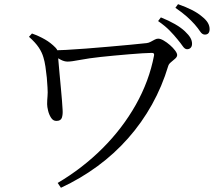

<svg xmlns="http://www.w3.org/2000/svg" viewBox="-20 -846 1040 917"><path d="M827 -658.9Q811.6 -678.1 789.8 -700.5Q767.9 -722.8 735.1 -745.4L748.4 -762.9Q786.6 -747.6 815.3 -731Q844 -714.5 862.7 -697Q881.5 -679.2 889.3 -665.5Q897.2 -651.7 897.2 -636.9Q897.2 -624.8 890.7 -617.9Q884.3 -610.9 873.4 -610.9Q862.7 -610.9 852.6 -625.6Q842.5 -640.3 827 -658.9ZM909.9 -729.4Q893.4 -748 872.5 -766.6Q851.6 -785.3 817.7 -808.8L830.3 -826.1Q907.3 -799.1 943.4 -768.1Q963.9 -752 972.5 -737.3Q981.1 -722.6 981.1 -707.1Q981.1 -680.8 958.3 -680.8Q945.7 -680.8 936 -695.6Q926.3 -710.4 909.9 -729.4ZM132.7 -686Q167 -673.7 194.7 -657.7Q222.5 -641.8 245.5 -618.1Q253.2 -610.5 254.7 -602.2Q256.3 -593.9 256.5 -585.6Q256.9 -576.7 259.3 -551.8Q261.7 -527 264.4 -494.2Q267.1 -461.4 270.6 -427.4Q274.1 -393.4 276.1 -364.9Q278.2 -336.5 279 -321.5Q280.6 -299.6 275.6 -284.1Q270.6 -268.5 249.2 -268.5Q233.5 -268.5 223.9 -283.6Q214.2 -298.6 209.7 -317.4Q205.1 -336.2 205.1 -348.3Q205.1 -367.7 206.9 -385.3Q208.7 -402.8 206.9 -428.6Q206.1 -448.8 203.6 -475Q201 -501.3 197.1 -527.2Q193.2 -553.2 187.5 -571.5Q180.7 -595.6 165.2 -618.9Q149.8 -642.3 118.4 -670.3ZM232.8 -605.2Q254.1 -605.4 296.2 -607.7Q338.3 -610 391.1 -614Q443.9 -618 498.6 -622.9Q553.3 -627.8 601.5 -632.2Q649.6 -636.6 681 -640.2Q690.4 -641.4 699.8 -646.5Q709.1 -651.5 718.2 -656.4Q727.3 -661.4 735.3 -661.4Q746.4 -661.4 761.7 -652.5Q776.9 -643.7 791.8 -630.7Q806.7 -617.7 816.4 -604.7Q826.1 -591.7 826.1 -583.2Q826.1 -574.5 816.8 -566.1Q807.5 -557.6 796.9 -549.2Q786.4 -540.7 783.6 -531.3Q754.2 -433.3 705.7 -346.4Q657.2 -259.6 591.8 -185.6Q526.4 -111.5 445.6 -52.2Q364.8 7.2 271 50.8L255.4 27.8Q374.1 -42.3 469.3 -137.3Q564.6 -232.3 628.5 -345.4Q692.3 -458.5 715.7 -580.8Q716.9 -587.7 714.4 -590.6Q711.9 -593.4 704.8 -593.4Q689.2 -593.4 660.2 -591.5Q631.2 -589.6 595.7 -586.7Q560.2 -583.8 524.6 -580.4Q489 -577 460.9 -574Q404.9 -568 362.7 -559.9Q320.6 -551.8 302.9 -551.8Q286.5 -551.8 269 -561.3Q251.6 -570.7 232.6 -583.6Z"/></svg>

Font: Noto Serif TC
Style: Regular
Weight: 200
Designer: Ryoko NISHIZUKA 西塚涼子 (kana & ideographs); Frank Grießhammer (Latin, Greek & Cyrillic); Wenlong ZHANG 张文龙 (bopomofo); San
Foundry: Adobe
Version: Version 2.001;hotconv 1.1.0;makeotfexe 2.6.0